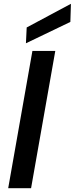

<svg xmlns="http://www.w3.org/2000/svg" viewBox="-20 -987 392 1007"><path d="M23 0 150 -720H270L143 0ZM116 -760 120 -843 352 -967 349 -872Z"/></svg>

Font: DM Sans 18pt SemiBold
Style: Italic
Weight: 600
Italic angle: -10°
Designer: Colophon Foundry, Jonny Pinhorn
Foundry: Colophon Foundry
Version: Version 4.004;gftools[0.9.30]